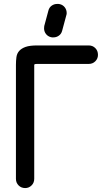

<svg xmlns="http://www.w3.org/2000/svg" viewBox="-20 -956 534 976"><path d="M431 -631Q451 -631 464.5 -644.5Q478 -658 478 -677Q478 -698 464.5 -711.5Q451 -725 431 -725H169Q131 -725 110 -717.5Q89 -710 77.5 -697Q66 -684 63.5 -665.5Q61 -647 61 -626V-47Q61 -27 74.5 -13.5Q88 0 108 0Q127 0 140.5 -13.5Q154 -27 154 -47V-626Q154 -628 156.5 -629.5Q159 -631 169 -631ZM226 -902Q230 -918 242.5 -927Q255 -936 271 -936H277Q280 -936 284 -935Q300 -931 309.5 -918.5Q319 -906 319 -889Q319 -886 318.5 -883.5Q318 -881 317 -878L296 -800Q292 -784 279.5 -775Q267 -766 252 -766H245Q242 -766 239 -767Q223 -771 213.5 -783.5Q204 -796 204 -812Q204 -816 204.5 -818.5Q205 -821 205 -824Z"/></svg>

Font: VDS
Style: Regular
Weight: 400
Designer: artmaker
Foundry: artmaker
Version: Version 1.000 2009 initial release